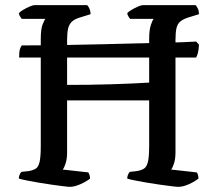

<svg xmlns="http://www.w3.org/2000/svg" viewBox="-20 -724 843 744"><path d="M251 0Q244 0 224.5 -2.5Q205 -5 179.5 -8.5Q154 -12 128.5 -16.5Q103 -21 82.5 -25Q62 -29 53 -32Q53 -40 56 -47Q59 -54 63 -58L91 -61Q108 -64 118.5 -70.5Q129 -77 133.5 -97Q138 -117 138 -159V-572Q138 -611 145 -629Q152 -647 156 -651H64Q62 -655 58.5 -659Q55 -663 53 -673Q58 -679 70 -686Q82 -693 94.5 -698.5Q107 -704 113 -704H318Q323 -699 327 -689.5Q331 -680 331 -669L289 -656Q269 -650 258.5 -640Q248 -630 244 -613.5Q240 -597 240 -569V-395Q279 -395 323.5 -395.5Q368 -396 411.5 -397.5Q455 -399 493 -400.5Q531 -402 558 -404V-572Q558 -607 564.5 -627Q571 -647 576 -651H484Q481 -655 477.5 -660.5Q474 -666 473 -673Q478 -679 490 -686Q502 -693 514.5 -698.5Q527 -704 533 -704H738Q743 -699 747 -690Q751 -681 751 -669L709 -656Q690 -650 679 -641Q668 -632 664 -615.5Q660 -599 660 -569V-133Q660 -109 654.5 -91.5Q649 -74 643 -67L742 -56Q744 -55 746.5 -48.5Q749 -42 749 -32Q734 -20 711.5 -10Q689 0 671 0Q664 0 644 -2.5Q624 -5 599 -8.5Q574 -12 548 -16.5Q522 -21 501.5 -25Q481 -29 473 -32Q473 -40 476 -47Q479 -54 483 -58L510 -61Q528 -64 538.5 -71Q549 -78 553.5 -98Q558 -118 558 -159V-335H240V-133Q240 -109 234.5 -91.5Q229 -74 223 -67L322 -56Q324 -54 326.5 -46.5Q329 -39 329 -32Q314 -20 291 -10Q268 0 251 0ZM54 -501Q54 -523 57.5 -534Q61 -545 65 -548Q98 -548 147 -548.5Q196 -549 254 -550Q312 -551 374 -552.5Q436 -554 495 -555.5Q554 -557 604 -558Q654 -559 689.5 -560.5Q725 -562 740 -563L751 -551Q750 -531 747 -519.5Q744 -508 740 -501Z"/></svg>

Font: Texturina Medium 12pt
Style: Regular
Weight: 400
Version: Version 1.002